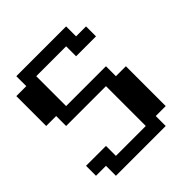

<svg xmlns="http://www.w3.org/2000/svg" viewBox="-176 -739 852 852"><g transform="rotate(-45 250.0 -312.5)"><path d="M0 -562.5H62.5V-625H375V-562.5H437.5V-500H312.5V-562.5H125V-375H375V-312.5H437.5V-62.5H375V0H62.5V-62.5H0V-125H125V-62.5H312.5V-312.5H62.5V-375H0Z"/></g></svg>

Font: NeoDunggeunmo Code
Style: Regular
Weight: 400
Monospace: yes
Version: Version 1.600